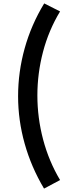

<svg xmlns="http://www.w3.org/2000/svg" viewBox="-20 -897 389 1125"><path d="M332 158 238 208Q163 82 124.5 -55.5Q86 -193 86 -333Q86 -475 124.5 -613.5Q163 -752 239 -877L332 -830Q265 -719 232 -593Q199 -467 199 -338Q199 -207 232.5 -80Q266 47 332 158Z"/></svg>

Font: Yaldevi SemiBold
Style: Regular
Weight: 600
Designer: Sol Matas, Rajitha Manaperi, Kosala Senevirathne
Foundry: Mooniak
Version: Version 1.100